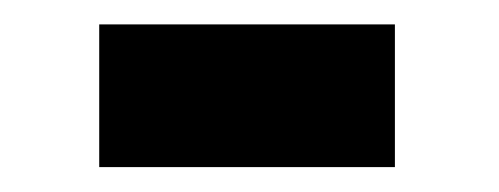

<svg xmlns="http://www.w3.org/2000/svg" viewBox="-20 -382 403 155"><path d="M298.8 -247.1H60.1V-362.3H298.8Z"/></svg>

Font: MAUL Condensed Bold
Style: Condensed Bold
Weight: 700
Designer: MAUL
Version: Version 1.0; 2020; ttfautohint (v1.8.3)